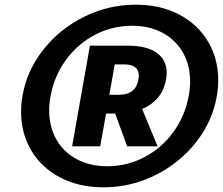

<svg xmlns="http://www.w3.org/2000/svg" viewBox="-20 -760 952 820"><path d="M70 -283Q70 -316 76 -350Q94 -457 164 -546.5Q234 -636 338.5 -688Q443 -740 560 -740Q665 -740 745 -698Q825 -656 868.5 -582.5Q912 -509 912 -417Q912 -385 906 -350Q888 -243 818 -153.5Q748 -64 643.5 -12Q539 40 422 40Q317 40 237 -2Q157 -44 113.5 -117.5Q70 -191 70 -283ZM786 -350Q792 -382 792 -411Q792 -482 761 -536Q730 -590 674 -620Q618 -650 544 -650Q460 -650 386 -611.5Q312 -573 262 -504.5Q212 -436 196 -350Q190 -319 190 -289Q190 -218 221 -164Q252 -110 308 -80Q364 -50 438 -50Q522 -50 596 -88.5Q670 -127 720 -195.5Q770 -264 786 -350ZM364 -565H524Q608 -565 650 -534Q692 -503 692 -448Q692 -435 689 -420Q680 -371 651.5 -339.5Q623 -308 587 -295L653 -135H523L472 -275H433L408 -135H288ZM487 -355Q560 -355 571 -420Q573 -432 573 -436Q573 -485 510 -485H470L447 -355Z"/></svg>

Font: Scada
Style: Bold Italic
Weight: 700
Italic angle: -10°
Version: Version 4.000